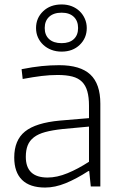

<svg xmlns="http://www.w3.org/2000/svg" viewBox="-20 -838 548 863"><path d="M183 5Q114 5 79 -29.5Q44 -64 44 -130Q44 -208 92.5 -247Q141 -286 249 -296L380 -307V-363Q380 -401 372.5 -427.5Q365 -454 348.5 -470.5Q332 -487 305 -494Q278 -501 239 -501Q204 -501 167 -496.5Q130 -492 82 -483L77 -527Q128 -537 167.5 -541Q207 -545 246 -545Q341 -545 386 -503Q431 -461 431 -372V0H388L381 -69H377Q323 -34 275 -14.5Q227 5 183 5ZM194 -40Q236 -40 283.5 -59.5Q331 -79 380 -111V-269L261 -258Q215 -253 183.5 -244.5Q152 -236 132.5 -221Q113 -206 104.5 -184.5Q96 -163 96 -133Q96 -40 194 -40ZM257 -606Q232 -606 211 -614Q190 -622 174.5 -636.5Q159 -651 150.5 -670Q142 -689 142 -712Q142 -757 174 -787.5Q206 -818 257 -818Q282 -818 302.5 -810Q323 -802 338 -787.5Q353 -773 361.5 -753.5Q370 -734 370 -712Q370 -667 338.5 -636.5Q307 -606 257 -606ZM257 -644Q292 -644 311.5 -662Q331 -680 331 -712Q331 -744 311.5 -762.5Q292 -781 257 -781Q221 -781 201 -762.5Q181 -744 181 -712Q181 -680 201 -662Q221 -644 257 -644Z"/></svg>

Font: Encode Sans Normal
Style: ExtraLight
Weight: 200
Designer: Pablo Impallari, Andres Torresi
Foundry: Pablo Impallari, Andres Torresi
Version: Version 1.000; ttfautohint (v1.00) -l 8 -r 50 -G 200 -x 14 -